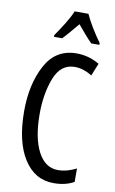

<svg xmlns="http://www.w3.org/2000/svg" viewBox="-104 -1008 641 1071"><g transform="rotate(10 217.0 -472.0)"><path d="M284 -649Q333 -649 382 -618L411 -689Q351 -725 281 -725Q163 -725 105.5 -617.5Q48 -510 48 -358Q48 -185 110 -87.5Q172 10 279 10Q346 10 394 -17V-93Q370 -81 344 -73.5Q318 -66 289 -66Q218 -66 177 -143.5Q136 -221 136 -357Q136 -473 170.5 -561Q205 -649 284 -649ZM307 -954H229Q216 -922 191 -881.5Q166 -841 140 -804V-794H186Q203 -811 224.5 -836.5Q246 -862 268 -888Q290 -862 310.5 -838Q331 -814 351 -794H397V-804Q373 -837 347.5 -878.5Q322 -920 307 -954Z"/></g></svg>

Font: Noto Sans Display Condensed
Style: Regular
Weight: 400
Width: 3
Designer: Monotype Design Team
Foundry: Monotype Imaging Inc.
Version: Version 1.900